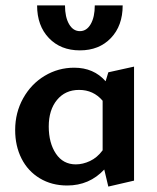

<svg xmlns="http://www.w3.org/2000/svg" viewBox="-20 -678 578 709"><path d="M117 -658H220Q220 -615 235 -589Q250 -563 275 -563Q300 -563 315 -589Q330 -615 330 -658H433Q433 -583 389.5 -537.5Q346 -492 275 -492Q204 -492 160.5 -537.5Q117 -583 117 -658ZM475 -432V-11L380 11L365 -52Q310 7 228 7Q171 7 127 -19.5Q83 -46 59.5 -92.5Q36 -139 36 -198Q36 -262 65.5 -315Q95 -368 145 -398Q195 -428 254 -428Q326 -428 370 -378L380 -411ZM359 -123V-306Q325 -346 272 -346Q221 -346 190.5 -309Q160 -272 160 -211Q160 -150 186.5 -110.5Q213 -71 260 -71Q286 -71 312.5 -83.5Q339 -96 359 -123Z"/></svg>

Font: Ysabeau Infant
Style: Bold
Weight: 700
Designer: Christian Thalmann (Catharsis Fonts)
Version: Version 0.003